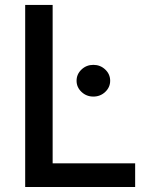

<svg xmlns="http://www.w3.org/2000/svg" viewBox="-20 -747 608 767"><path d="M80.6 0V-727.3H190.3V-94.5H519.9V0ZM353 -361.2Q325.3 -361.2 305.6 -379.8Q285.9 -398.4 285.9 -424.4Q285.9 -450.6 305.6 -469.3Q325.3 -487.9 353 -487.9Q380.7 -487.9 400.4 -469.3Q420.1 -450.6 420.1 -424.4Q420.1 -398.4 400.4 -379.8Q380.7 -361.2 353 -361.2Z"/></svg>

Font: InterMG Medium
Style: Regular
Weight: 500
Designer: Rasmus Andersson
Foundry: rsms
Version: Version 3.019;December 26, 2023;FontCreator 15.0.0.2955 64-b